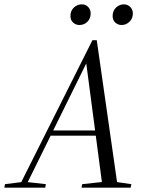

<svg xmlns="http://www.w3.org/2000/svg" viewBox="-50 -863 662 883"><path d="M-30 0 -27 -16 52 -26H72L161 -16L158 0ZM35 0 375 -678H395L492 0H422L346 -577H350L348 -574L65 0ZM176 -239V-263H424V-239ZM325 0 328 -16 438 -28H472L554 -16L551 0ZM315 -748Q299 -748 286.5 -759Q274 -770 274 -789Q274 -814 290 -828.5Q306 -843 326 -843Q344 -843 355.5 -831Q367 -819 367 -801Q367 -778 352 -763Q337 -748 315 -748ZM509 -748Q493 -748 480.5 -759Q468 -770 468 -789Q468 -814 484 -828.5Q500 -843 519 -843Q537 -843 549 -831Q561 -819 561 -801Q561 -778 545.5 -763Q530 -748 509 -748Z"/></svg>

Font: Source Serif 4 60pt
Style: Italic
Weight: 400
Italic angle: -12°
Version: Version 4.004;hotconv 1.0.116;makeotfexe 2.5.65601